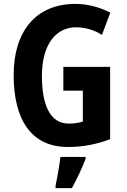

<svg xmlns="http://www.w3.org/2000/svg" viewBox="-20 -810 651 985"><path d="M305 -467V-345H405V-186C381 -180 365 -176 332 -176C233 -176 195 -279 195 -421C195 -583 268 -670 370 -670C418 -670 466 -655 503 -631L546 -745C495 -772 431 -790 367 -790C163 -790 50 -648 50 -425C50 -195 141 -56 328 -56C410 -56 475 -70 545 -96V-467ZM419 5V-5H290C285 38 273 106 265 142V155H349C376 106 401 52 419 5Z"/></svg>

Font: Noto Sans Malayalam UI Condensed
Style: Bold
Weight: 700
Width: 3
Designer: Jelle Bosma - Monotype Design Team
Foundry: Monotype Imaging Inc.
Version: Version 2.104